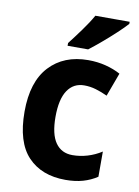

<svg xmlns="http://www.w3.org/2000/svg" viewBox="-87 -824 647 893"><g transform="rotate(10 236.5 -378.0)"><path d="M285 10Q172 10 107.5 -58Q43 -126 43 -270Q43 -411 111 -484Q179 -557 294 -557Q338 -557 377 -547Q416 -537 447 -520L406 -409Q378 -422 351 -430Q324 -438 296 -438Q245 -438 217 -396Q189 -354 189 -271Q189 -189 217 -149Q245 -109 297 -109Q333 -109 368 -119.5Q403 -130 434 -150V-31Q404 -11 367.5 -0.5Q331 10 285 10ZM452 -756Q435 -737 405 -709Q375 -681 342 -653Q309 -625 284 -606H187V-619Q212 -651 241.5 -691.5Q271 -732 290 -766H452Z"/></g></svg>

Font: Noto Sans Lao SemiCondensed
Style: Bold
Weight: 700
Width: 4
Designer: Monotype Design Team
Foundry: Monotype Imaging Inc.
Version: Version 2.003; ttfautohint (v1.8.4.7-5d5b)